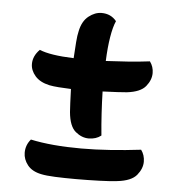

<svg xmlns="http://www.w3.org/2000/svg" viewBox="-48 -656 675 720"><g transform="rotate(5 289.5 -295.5)"><path d="M298 -137Q272 -137 248.5 -156.5Q225 -176 220 -229Q219 -240 218 -264Q217 -288 216 -316Q191 -317 170 -318.5Q149 -320 134 -323Q98 -331 80 -352Q62 -373 62 -397Q62 -427 87 -452Q127 -435 216 -432Q218 -466 220 -492.5Q222 -519 226 -535Q234 -573 257.5 -591.5Q281 -610 306 -610Q341 -610 362 -584Q352 -562 345.5 -522.5Q339 -483 337 -432Q378 -434 420 -437Q462 -440 502 -445Q516 -426 516 -402Q516 -376 496.5 -352Q477 -328 426 -322Q416 -321 390 -319.5Q364 -318 335 -317Q336 -277 338.5 -235Q341 -193 345 -152Q326 -137 298 -137ZM263 19Q220 19 185.5 17.5Q151 16 133 12Q98 5 81 -16.5Q64 -38 64 -63Q64 -92 83 -114Q162 -97 274 -97Q326 -97 383 -101Q440 -105 498 -112Q512 -93 512 -68Q512 -42 492 -17.5Q472 7 419 13Q397 16 352 17.5Q307 19 263 19Z"/></g></svg>

Font: Agbalumo
Style: Regular
Weight: 400
Designer: Raphael Alegbeleye
Foundry: Sorkin Type Co.
Version: Version 1.000; ttfautohint (v1.8.4)